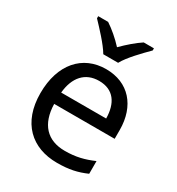

<svg xmlns="http://www.w3.org/2000/svg" viewBox="-184 -882 931 1009"><g transform="rotate(30 282.0 -378.0)"><path d="M239 -606H329C353 -651 416 -715 454 -753V-766H392C357 -743 319 -710 283 -674C250 -710 211 -743 176 -766H116V-753C152 -715 213 -651 239 -606ZM292 -546C150 -546 55 -440 55 -264C55 -85 160 10 313 10C386 10 434 -1 489 -25V-102C433 -78 385 -65 317 -65C210 -65 149 -130 146 -251H513V-304C513 -450 429 -546 292 -546ZM291 -474C380 -474 420 -412 421 -321H148C157 -417 207 -474 291 -474Z"/></g></svg>

Font: Noto Sans Sinhala UI
Style: Regular
Weight: 400
Designer: Jelle Bosma - Monotype Design Team
Foundry: Monotype Imaging Inc.
Version: Version 2.006